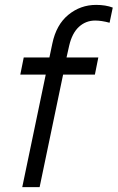

<svg xmlns="http://www.w3.org/2000/svg" viewBox="-20 -765 481 785"><path d="M71 0 167 -460H63L77 -530H182L194 -587Q210 -664 259.5 -704.5Q309 -745 373 -745Q412 -745 441 -734L428 -672Q395 -681 369 -681Q331 -681 303 -655.5Q275 -630 263 -579L252 -530H382L368 -460H238L142 0Z"/></svg>

Font: Plus Jakarta Display Light
Style: Italic
Weight: 300
Italic angle: -12°
Designer: Gumpita Rahayu
Foundry: Tokotype Studio
Version: Version 1.000;hotconv 1.0.109;makeotfexe 2.5.65596